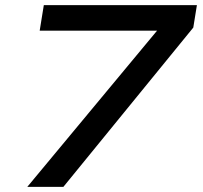

<svg xmlns="http://www.w3.org/2000/svg" viewBox="-20 -725 788 745"><path d="M86 0 626 -650 629 -606H134L150 -705H744L730 -618L226 0Z"/></svg>

Font: Nunito Sans 10pt Expanded SemiBold
Style: Italic
Weight: 600
Width: 7
Italic angle: -9°
Designer: Vernon Adams
Foundry: Vernon Adams
Version: Version 3.101;gftools[0.9.27]